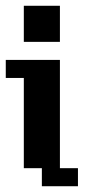

<svg xmlns="http://www.w3.org/2000/svg" viewBox="-20 -645 352 665"><path d="M0 -437.5H187.5V-62.5H250V0H125V-62.5H62.5V-375H0ZM62.5 -625H187.5V-500H62.5Z"/></svg>

Font: NeoDunggeunmo Pro
Style: Regular
Weight: 400
Version: Version 1.020